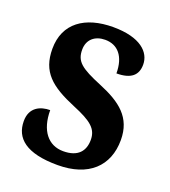

<svg xmlns="http://www.w3.org/2000/svg" viewBox="-108 -628 638 719"><g transform="rotate(20 211.0 -268.5)"><path d="M202 10C325 10 393 -55 393 -159C393 -249 337 -291 250 -327C165 -362 141 -381 141 -428C141 -469 170 -492 210 -492C260 -492 292 -456 292 -388C350 -388 375 -411 375 -453C375 -502 331 -547 222 -547C110 -547 35 -495 35 -393C35 -301 84 -260 185 -218C260 -187 287 -165 287 -121C287 -77 263 -46 204 -46C144 -46 106 -93 106 -174C68 -174 27 -157 27 -102C27 -34 76 10 202 10Z"/></g></svg>

Font: Noto Serif Armenian Condensed
Style: Bold
Weight: 700
Width: 3
Designer: Monotype Design Team
Foundry: Monotype Imaging Inc.
Version: Version 2.008